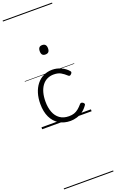

<svg xmlns="http://www.w3.org/2000/svg" viewBox="-314 -1204 1147 1898"><g transform="rotate(-20 260.0 -255.0)"><path d="M294 19Q226 19 175 -11.5Q124 -42 96 -100Q68 -158 68 -241Q68 -302 83.5 -352.5Q99 -403 128.5 -440.5Q158 -478 200 -498.5Q242 -519 294 -519Q340 -519 384.5 -499Q429 -479 458 -445Q465 -437 463.5 -429.5Q462 -422 453 -413Q444 -404 436.5 -404Q429 -404 423 -410Q394 -437 365 -453.5Q336 -470 291 -470Q253 -470 222 -455Q191 -440 169 -410.5Q147 -381 135.5 -339.5Q124 -298 124 -245Q124 -182 142.5 -133.5Q161 -85 199 -57.5Q237 -30 295 -30Q326 -30 349.5 -38Q373 -46 394.5 -63.5Q416 -81 438 -107Q445 -114 453 -113.5Q461 -113 470 -107Q478 -101 481 -93.5Q484 -86 478 -79Q455 -45 424.5 -23Q394 -1 360 9Q326 19 294 19ZM284 -683Q262 -683 251.5 -695Q241 -707 241 -732Q241 -757 251.5 -769.5Q262 -782 284 -782Q306 -782 317 -769.5Q328 -757 328 -732Q328 -707 317 -695Q306 -683 284 -683ZM0 623H520V633H0ZM0 -20H520V0H0ZM0 -505H520V-500H0ZM0 -1143H520V-1133H0Z"/></g></svg>

Font: Playwrite CL Guides
Style: Regular
Weight: 400
Designer: Veronika Burian, José Scaglione
Foundry: TypeTogether
Version: Version 1.003